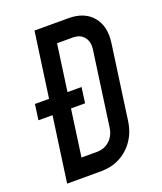

<svg xmlns="http://www.w3.org/2000/svg" viewBox="-139 -840 783 929"><g transform="rotate(-20 253.0 -375.0)"><path d="M19.5 -335.5 30.5 -415.5H270.5L259.5 -335.5ZM45 0 150 -750H325Q406.5 -750 448.8 -699.8Q491 -649.5 479 -565L426 -185Q418.5 -129.5 390.2 -88Q362 -46.5 318.2 -23.2Q274.5 0 220 0ZM153.5 -95H233.5Q272 -95 298.8 -119.8Q325.5 -144.5 331 -185L384 -565Q390 -605.5 370.5 -630.2Q351 -655 311.5 -655H231.5Z"/></g></svg>

Font: Mohave Light Medium
Style: Italic
Weight: 500
Italic angle: -8°
Version: Version 2.003